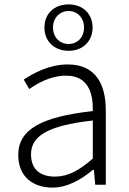

<svg xmlns="http://www.w3.org/2000/svg" viewBox="-20 -840 587 873"><path d="M218 13C287 13 350 -24 403 -68H407L413 0H461V-338C461 -456 416 -547 288 -547C202 -547 128 -505 88 -478L113 -435C151 -462 211 -496 281 -496C382 -496 404 -414 402 -335C168 -309 63 -252 63 -135C63 -35 132 13 218 13ZM230 -37C170 -37 121 -64 121 -138C121 -219 192 -269 402 -292V-119C340 -65 289 -37 230 -37ZM292 -609C356 -609 401 -652 401 -715C401 -778 356 -820 292 -820C227 -820 182 -778 182 -715C182 -652 227 -609 292 -609ZM292 -640C253 -640 221 -669 221 -715C221 -760 253 -790 292 -790C331 -790 362 -760 362 -715C362 -669 331 -640 292 -640Z"/></svg>

Font: Noto Sans SC Light
Style: Regular
Weight: 300
Designer: Ryoko NISHIZUKA 西塚涼子 (kana, bopomofo & ideographs); Paul D. Hunt (Latin, Greek & Cyrillic); Sandoll Communications 산돌커뮤니
Foundry: Adobe
Version: Version 2.004;hotconv 1.0.118;makeotfexe 2.5.65603